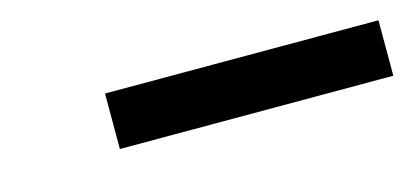

<svg xmlns="http://www.w3.org/2000/svg" viewBox="-26 -787 504 234"><g transform="rotate(-15 226.0 -670.0)"><path d="M107 -635V-705H452V-635Z"/></g></svg>

Font: Iosevka Etoile Medium
Style: Italic
Weight: 500
Italic angle: -9°
Designer: Belleve Invis
Foundry: Belleve Invis
Version: Version 22.1.2; ttfautohint (v1.8.4)